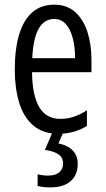

<svg xmlns="http://www.w3.org/2000/svg" viewBox="-20 -565 454 825"><path d="M212.9 -544.9Q267.6 -544.9 303 -513.2Q338.4 -481.4 355.7 -427.7Q373 -374 373 -308.1V-254.9H117.7Q118.7 -154.8 148.7 -104.5Q178.7 -54.2 239.3 -54.2Q268.1 -54.2 295.9 -63Q323.7 -71.8 353.5 -91.3V-23.9Q325.7 -6.8 295.4 1.5Q265.1 9.8 231 9.8Q164.1 9.8 122.6 -26.1Q81.1 -62 62.3 -124.3Q43.5 -186.5 43.5 -265.1Q43.5 -355 62.5 -417.5Q81.5 -480 119.4 -512.5Q157.2 -544.9 212.9 -544.9ZM212.9 -483.4Q170.4 -483.4 146.5 -442.1Q122.6 -400.9 118.7 -314.9H302.7Q302.7 -360.4 293.2 -398.7Q283.7 -437 263.9 -460.2Q244.1 -483.4 212.9 -483.4ZM314 138.2Q314 187.5 283 213.9Q252 240.2 196.8 240.2Q179.7 240.2 165.5 238.5Q151.4 236.8 141.6 233.9V183.6Q151.4 186.5 162.8 188Q174.3 189.5 185.5 189.5Q218.3 189.5 234.6 175.3Q251 161.1 251 138.2Q251 110.8 230 97.4Q209 84 172.9 79.1L207 0H253.4L231 51.3Q257.8 56.6 276.4 68.4Q294.9 80.1 304.4 97.7Q314 115.2 314 138.2Z"/></svg>

Font: Open Sans Condensed
Style: Regular
Weight: 400
Width: 3
Designer: Monotype Design Team
Foundry: Monotype Imaging Inc.
Version: Version 3.000